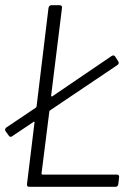

<svg xmlns="http://www.w3.org/2000/svg" viewBox="-30 -720 526 740"><path d="M130 -51 160 -289C160 -291 161 -293 162 -294L422 -469C428 -473 429 -477 426 -483L414 -502C410 -507 406 -508 400 -504L172 -349C170 -347 167 -348 167 -351L209 -690C210 -696 206 -700 200 -700H168C163 -700 158 -696 157 -690L111 -310C111 -308 109 -306 108 -305L-5 -229C-10 -225 -12 -220 -9 -215L4 -197C7 -192 12 -191 17 -195L99 -250C101 -252 104 -251 103 -248L74 -10C73 -4 77 0 82 0H415C421 0 425 -4 426 -10L429 -37C430 -43 427 -47 421 -47H134C132 -47 130 -49 130 -51Z"/></svg>

Font: Barlow Semi Condensed Light
Style: Italic
Weight: 300
Width: 4
Italic angle: -7°
Designer: Jeremy Tribby
Foundry: Tribby Type
Version: Version 1.422;hotconv 1.0.109;makeotfexe 2.5.65596